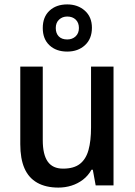

<svg xmlns="http://www.w3.org/2000/svg" viewBox="-20 -841 611 871"><path d="M495 -539V0H414L401 -71H395Q380 -44 356.5 -26Q333 -8 304.5 1Q276 10 245 10Q188 10 149 -12Q110 -34 91 -77.5Q72 -121 72 -187V-539H174V-205Q174 -140 196.5 -108Q219 -76 266 -76Q315 -76 342.5 -97.5Q370 -119 381.5 -160.5Q393 -202 393 -263V-539ZM285 -607Q235 -607 204.5 -635.5Q174 -664 174 -714Q174 -764 204.5 -792.5Q235 -821 285 -821Q333 -821 365 -792.5Q397 -764 397 -715Q397 -665 365.5 -636Q334 -607 285 -607ZM285 -662Q308 -662 323 -676Q338 -690 338 -714Q338 -738 323.5 -752Q309 -766 285 -766Q263 -766 248 -752Q233 -738 233 -714Q233 -690 246.5 -676Q260 -662 285 -662Z"/></svg>

Font: Noto Sans Hebrew SemiCondensed Medium
Style: Regular
Weight: 500
Width: 4
Designer: Monotype Design Team
Foundry: Monotype Imaging Inc.
Version: Version 2.003